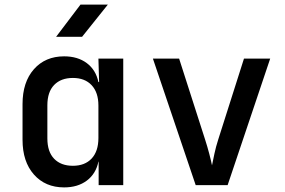

<svg xmlns="http://www.w3.org/2000/svg" viewBox="-20 -805 1240 835"><path d="M224 -645 330 -785H449L337 -645ZM259 10Q177 10 127.5 -46Q78 -102 78 -197V-352Q78 -448 127.5 -504Q177 -560 259 -560Q318 -560 357.5 -530.5Q397 -501 408 -448H411L408 -550H516V0H409V-102H408Q397 -49 357.5 -19.5Q318 10 259 10ZM297 -84Q349 -84 378.5 -115.5Q408 -147 408 -205V-346Q408 -403 378.5 -434.5Q349 -466 297 -466Q245 -466 215.5 -435.5Q186 -405 186 -347V-203Q186 -145 215.5 -114.5Q245 -84 297 -84Z M831 0 645 -550H759L872 -198Q882 -167 890 -136.5Q898 -106 902 -86Q906 -106 912.5 -136.5Q919 -167 929 -198L1041 -550H1155L970 0Z"/></svg>

Font: JetBrains Mono SemiBold
Style: Regular
Weight: 472
Monospace: yes
Designer: Philipp Nurullin, Konstantin Bulenkov
Foundry: JetBrains
Version: Version 2.305; ttfautohint (v1.8.4.7-5d5b)